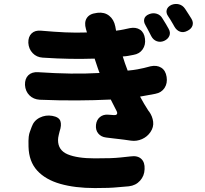

<svg xmlns="http://www.w3.org/2000/svg" viewBox="-20 -880 1040 976"><path d="M738 -808Q758 -816 777 -810Q796 -804 806 -786Q813 -776 823 -758.5Q833 -741 837 -734Q848 -715 841 -698Q834 -681 814 -672Q795 -664 777 -670.5Q759 -677 749 -696Q747 -700 741 -711.5Q735 -723 729 -734.5Q723 -746 720 -751Q709 -769 713.5 -784.5Q718 -800 738 -808ZM851 -855Q871 -863 890 -858Q909 -853 921 -835Q928 -825 938.5 -808Q949 -791 953 -785Q964 -767 958.5 -750Q953 -733 932 -723Q913 -713 895.5 -719Q878 -725 867 -744Q865 -748 858.5 -759Q852 -770 845.5 -781Q839 -792 835 -797Q823 -814 827.5 -830Q832 -846 851 -855ZM246 -291Q280 -285 287 -264.5Q294 -244 283 -212Q282 -208 278.5 -193.5Q275 -179 275 -168Q275 -116 324 -95.5Q373 -75 462 -75Q510 -75 539.5 -76Q569 -77 592.5 -79.5Q616 -82 644 -85Q679 -90 698 -72.5Q717 -55 715 -20Q714 14 692 38.5Q670 63 635 67Q607 69 582.5 71.5Q558 74 530 75Q502 76 462 76Q361 76 286 54.5Q211 33 169 -13Q127 -59 125 -134Q124 -169 126 -185Q128 -201 132 -210.5Q136 -220 141 -235Q152 -267 182 -282Q212 -297 246 -291ZM107 -448Q106 -480 124 -497.5Q142 -515 174 -513Q264 -507 339.5 -506Q415 -505 486 -509L477 -534L461 -582Q400 -580 336.5 -581Q273 -582 197 -587Q166 -589 146 -610Q126 -631 124 -662Q123 -693 140.5 -710Q158 -727 189 -724Q257 -718 311.5 -715.5Q366 -713 422 -715L417 -732Q407 -766 421 -788Q435 -810 470 -814L476 -815Q511 -819 535 -800Q559 -781 566 -746L570 -724Q594 -727 607.5 -730Q621 -733 640 -737Q671 -743 692 -729Q713 -715 717 -683Q721 -652 705 -629Q689 -606 658 -601Q642 -598 631.5 -596Q621 -594 604 -593L615 -559L629 -521Q660 -524 678.5 -527.5Q697 -531 712 -534.5Q727 -538 745 -543Q777 -550 799.5 -536Q822 -522 827 -489Q832 -457 816.5 -433Q801 -409 769 -403Q748 -399 731 -396Q714 -393 692 -389Q713 -350 732 -321Q735 -316 736 -315Q737 -314 738 -313Q755 -289 758.5 -261.5Q762 -234 745 -209Q729 -185 702 -173Q675 -161 646 -165Q624 -168 610.5 -170Q597 -172 586 -173Q575 -174 560 -176Q545 -178 519 -181Q494 -184 479.5 -201.5Q465 -219 468 -246Q471 -271 488 -285Q505 -299 530 -297Q537 -296 545 -296Q553 -296 558 -295Q571 -294 574.5 -300Q578 -306 572 -317L543 -374Q461 -370 370.5 -369.5Q280 -369 182 -373Q150 -375 129.5 -395.5Q109 -416 107 -448Z"/></svg>

Font: Chiron GoRound TC H
Style: Regular
Weight: 900
Designer: Ryoko NISHIZUKA 西塚涼子 (kana, bopomofo & ideographs); Paul D. Hunt (Latin, Greek & Cyrillic); Sandoll Communications 산돌커뮤니
Foundry: Adobe
Version: Version 1.000;hotconv 1.1.1;makeotfexe 2.6.0